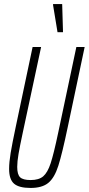

<svg xmlns="http://www.w3.org/2000/svg" viewBox="-20 -920 438 948"><path d="M25 -86Q25 -119 32.5 -164.5Q40 -210 58 -295L141 -688H183L92 -263Q78 -198 71.5 -160Q65 -122 65 -96Q65 -58 79.5 -44.5Q94 -31 131 -31Q172 -31 193.5 -49.5Q215 -68 230 -113.5Q245 -159 267 -263L357 -688H398L315 -295Q287 -161 268 -101.5Q249 -42 218.5 -17Q188 8 131 8Q74 8 49.5 -13Q25 -34 25 -86ZM264 -761 242 -895V-900H287L291 -766V-761Z"/></svg>

Font: Saira Ultra Condensed ExLight
Style: Italic
Weight: 200
Width: 1
Italic angle: -12°
Designer: Hector Gatti with collaboration of the Omnibus-Type team
Foundry: Omnibus-Type
Version: Version 1.001; ttfautohint (v1.8)